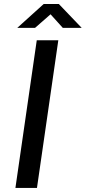

<svg xmlns="http://www.w3.org/2000/svg" viewBox="-20 -920 420 940"><path d="M55.5 0 160 -723H265.5L161 0ZM64.5 -783.5 194 -900.5H268L380 -783.5H287.5L227.5 -850L151.5 -783.5Z"/></svg>

Font: Public Sans Thin Medium
Style: Italic
Weight: 500
Italic angle: -8°
Version: Version 2.001